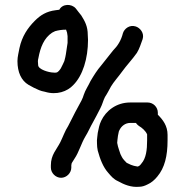

<svg xmlns="http://www.w3.org/2000/svg" viewBox="-20 -711 741 770"><path d="M266 -39V-48C266 -50 266.3 -52 267 -54C267 -55.3 267.7 -57 269 -59C271.7 -63 275 -68.3 279 -75C296 -99.5 306 -136.3 322 -163C332.8 -179.9 342.9 -203.8 353 -221L367 -247C371.7 -255.7 376.7 -265.3 382 -276C391.2 -293.4 392.9 -305.9 401 -322C410.4 -336.1 417 -349.6 425 -364C435.1 -381.6 457.3 -406.3 469 -423C487.4 -448.7 510.5 -472.6 529 -499C539.5 -516 544.8 -534.7 552 -554C559.7 -578.6 541.7 -599.5 524 -605C499.3 -612.7 478.6 -595.8 473 -578C465.7 -548.7 451.8 -526.8 433 -508C414.8 -486.2 405.4 -472.1 387 -450C368.1 -427.9 357.6 -410.3 343 -386C335.2 -368.8 321.7 -349.1 316 -331C312.6 -317.3 301.9 -297.9 295 -286L281 -260C271.9 -242.8 262.3 -222.1 253 -205C241.1 -187.2 232.3 -161.6 222 -141C207 -110.9 184 -90.6 184 -48V-39C184 -17.4 203 2 225 2C247 2 266 -17.4 266 -39ZM525 -218C528.3 -213.3 532.3 -209.3 537 -206C549.1 -199.1 564.4 -185.9 570 -172V-148C570 -110.2 565.8 -75.9 547 -55C540.7 -46.6 539.8 -46.4 533 -43C531 -43 529 -43.3 527 -44L517 -46L505 -50C499.7 -52.7 494 -55.3 488 -58C482.8 -63.2 472.8 -73.3 469 -81L463 -93L457 -111C453.8 -119.5 451.9 -128.4 450 -138C450 -142 450.3 -146 451 -150L453 -166C453.7 -171.3 454.7 -176.3 456 -181C456 -183 457.3 -186.3 460 -191C466.8 -204.6 482 -218 502 -218ZM572 -300H502C446.1 -300 404.7 -266.4 386 -227C377.4 -208.8 376.4 -197.8 372 -178L370 -161C368.7 -153 368.3 -144.3 369 -135C369 -125.7 370 -116.3 372 -107C381.2 -73.2 393.5 -40.7 414 -18C426.2 -3.8 435.2 7.6 454 16C476.1 28.3 505 41.4 539 38C549 38 560.3 34.7 573 28C586.3 22 599 11.7 611 -3C640.3 -37.8 652 -85.3 652 -148V-170C652 -206.8 633.1 -230.9 613 -251V-259C613 -281.5 594.5 -300 572 -300ZM245 -592C245.7 -590.7 246 -589.7 246 -589C247.3 -586.3 248.3 -583.3 249 -580L251 -566V-539C249.3 -531.2 244.4 -490.5 242 -482L238 -466C236 -461.3 233.8 -456.7 231.5 -452L224 -437C220.5 -431.8 212.7 -420 205 -420C201.7 -419.3 198 -419.3 194 -420C177 -420 133 -432.3 133 -450C132.3 -454.7 132 -459.7 132 -465C132 -469 132.7 -473.3 134 -478C142.1 -522.3 156.8 -558.5 189 -580L201 -586C214.2 -589.8 228.9 -592 244 -592ZM218 -672C213.3 -671.3 208.3 -670.7 203 -670C166 -665.4 142.1 -650.1 120 -628C91 -599 68.2 -565.4 58 -518C55.1 -500.5 50 -484.2 50 -466C50 -421.4 65.3 -388.2 94 -371L116 -359C131.9 -351.6 141.6 -346.1 160 -343C207.4 -328.4 250.2 -344.2 274 -370C311.5 -407.5 333 -475.7 333 -551C333 -557.7 332.7 -564.3 332 -571C332 -605.3 320.4 -626 306 -649C296.7 -661.1 291.2 -667 284 -677C267 -697.1 230.1 -696.3 218 -672Z"/></svg>

Font: HoneyBee
Style: Bd
Weight: 700
Foundry: Cannot Into Space Fonts
Version: Version 0.89